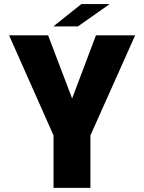

<svg xmlns="http://www.w3.org/2000/svg" viewBox="-20 -908 697 928"><path d="M237.8 -780.3 373 -888.2H509.8L356.4 -780.3ZM633.3 -737.3 417 -253.4V0H238.8V-253.4L23.9 -737.3H212.4L328.6 -432.1L443.8 -737.3Z"/></svg>

Font: Epilogue ExtraBold
Style: Regular
Weight: 800
Designer: Tyler Finck
Foundry: Etcetera Type Co
Version: Version 2.112